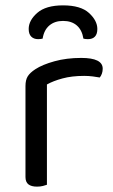

<svg xmlns="http://www.w3.org/2000/svg" viewBox="-20 -691 422 716"><path d="M155 -376V-218H75V-370Q75 -393 83.5 -406.5Q92 -420 112 -433Q138 -450 183 -462.5Q228 -475 283 -475Q363 -475 363 -435Q363 -425 360 -416.5Q357 -408 352 -402Q342 -404 326 -406Q310 -408 294 -408Q248 -408 213 -398.5Q178 -389 155 -376ZM75 -264 155 -252V-2Q150 0 140 2.5Q130 5 118 5Q97 5 86 -3.5Q75 -12 75 -31ZM215 -613Q184 -613 164 -596Q144 -579 139 -547Q135 -546 131 -545.5Q127 -545 122 -545Q106 -545 96.5 -554.5Q87 -564 87 -583Q87 -615 119 -643Q151 -671 215 -671Q281 -671 312 -642.5Q343 -614 343 -583Q343 -564 334 -554.5Q325 -545 308 -545Q303 -545 298.5 -545.5Q294 -546 291 -547Q286 -579 266.5 -596Q247 -613 215 -613Z"/></svg>

Font: Baloo Bhaina 2
Style: Regular
Weight: 400
Designer: Yesha Goshar, Manish Minz, Shuchita Grover and Ek Type
Foundry: Ek Type
Version: Version 1.700